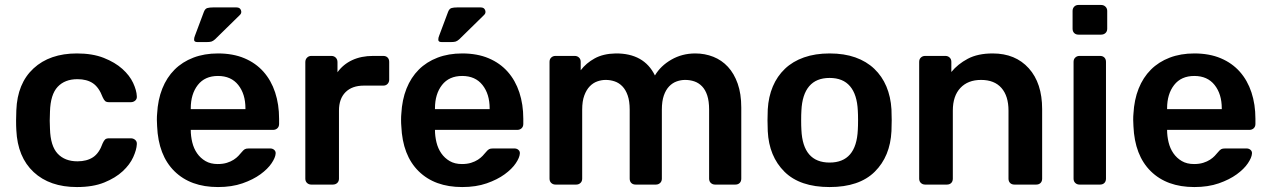

<svg xmlns="http://www.w3.org/2000/svg" viewBox="-20 -746 5134 776"><path d="M291 10Q181 10 116 -50.5Q51 -111 46 -220Q45 -235 45 -259.5Q45 -284 46 -300Q50 -409 115.5 -469.5Q181 -530 291 -530Q354 -530 399.5 -512Q445 -494 474.5 -467.5Q504 -441 518 -411Q532 -381 533 -357Q534 -346 526.5 -339.5Q519 -333 509 -333H421Q410 -333 405 -337.5Q400 -342 395 -353Q380 -393 355.5 -409.5Q331 -426 293 -426Q242 -426 213 -395Q184 -364 182 -295Q181 -277 181 -258Q181 -239 182 -225Q184 -156 213 -125Q242 -94 293 -94Q331 -94 356 -110.5Q381 -127 395 -167Q400 -178 405 -182.5Q410 -187 421 -187H509Q519 -187 526.5 -180.5Q534 -174 533 -163Q532 -141 518.5 -111Q505 -81 476 -54Q447 -27 401.5 -8.5Q356 10 291 10Z M861 10Q750 10 685 -54Q620 -118 615 -236Q614 -246 614 -261.5Q614 -277 615 -286Q618 -343 636 -388Q654 -433 685.5 -464.5Q717 -496 761.5 -513Q806 -530 861 -530Q922 -530 968 -510.5Q1014 -491 1045 -456Q1076 -421 1092 -372.5Q1108 -324 1108 -266V-245Q1108 -234 1101 -227.5Q1094 -221 1083 -221H751Q751 -196 757 -171Q763 -146 776.5 -126.5Q790 -107 810.5 -95Q831 -83 860 -83Q881 -83 897 -88Q913 -93 924.5 -100.5Q936 -108 943.5 -116Q951 -124 955 -129Q964 -140 969.5 -143Q975 -146 986 -146H1072Q1082 -146 1088.5 -140Q1095 -134 1094 -125Q1093 -109 1077.5 -86Q1062 -63 1032.5 -41.5Q1003 -20 960 -5Q917 10 861 10ZM751 -305H972V-308Q972 -366 943 -402.5Q914 -439 861 -439Q808 -439 779.5 -402.5Q751 -366 751 -308ZM778 -576Q765 -576 764.5 -584.5Q764 -593 768 -602L804 -698Q809 -711 818 -713.5Q827 -716 841 -716H936Q950 -716 954 -704.5Q958 -693 949 -685L849 -587Q841 -580 834.5 -578Q828 -576 816 -576Z M1238 0Q1228 0 1221 -6.5Q1214 -13 1214 -24V-495Q1214 -506 1221 -513Q1228 -520 1238 -520H1319Q1330 -520 1337 -513Q1344 -506 1344 -495V-454Q1367 -486 1403.5 -503Q1440 -520 1488 -520H1529Q1540 -520 1546.5 -513.5Q1553 -507 1553 -496V-424Q1553 -414 1546.5 -407Q1540 -400 1529 -400H1451Q1403 -400 1376.5 -373.5Q1350 -347 1350 -299V-24Q1350 -13 1343 -6.5Q1336 0 1325 0Z M1848 10Q1737 10 1672 -54Q1607 -118 1602 -236Q1601 -246 1601 -261.5Q1601 -277 1602 -286Q1605 -343 1623 -388Q1641 -433 1672.5 -464.5Q1704 -496 1748.5 -513Q1793 -530 1848 -530Q1909 -530 1955 -510.5Q2001 -491 2032 -456Q2063 -421 2079 -372.5Q2095 -324 2095 -266V-245Q2095 -234 2088 -227.5Q2081 -221 2070 -221H1738Q1738 -196 1744 -171Q1750 -146 1763.5 -126.5Q1777 -107 1797.5 -95Q1818 -83 1847 -83Q1868 -83 1884 -88Q1900 -93 1911.5 -100.5Q1923 -108 1930.5 -116Q1938 -124 1942 -129Q1951 -140 1956.5 -143Q1962 -146 1973 -146H2059Q2069 -146 2075.5 -140Q2082 -134 2081 -125Q2080 -109 2064.5 -86Q2049 -63 2019.5 -41.5Q1990 -20 1947 -5Q1904 10 1848 10ZM1738 -305H1959V-308Q1959 -366 1930 -402.5Q1901 -439 1848 -439Q1795 -439 1766.5 -402.5Q1738 -366 1738 -308ZM1765 -576Q1752 -576 1751.5 -584.5Q1751 -593 1755 -602L1791 -698Q1796 -711 1805 -713.5Q1814 -716 1828 -716H1923Q1937 -716 1941 -704.5Q1945 -693 1936 -685L1836 -587Q1828 -580 1821.5 -578Q1815 -576 1803 -576Z M2225 0Q2215 0 2208 -6.5Q2201 -13 2201 -24V-496Q2201 -507 2208 -513.5Q2215 -520 2225 -520H2303Q2313 -520 2320 -513.5Q2327 -507 2327 -496V-462Q2349 -491 2383.5 -510Q2418 -529 2468 -530Q2583 -531 2627 -441Q2650 -480 2693.5 -505Q2737 -530 2790 -530Q2829 -530 2863 -516.5Q2897 -503 2922 -476Q2947 -449 2961.5 -408Q2976 -367 2976 -311V-24Q2976 -13 2969.5 -6.5Q2963 0 2952 0H2870Q2860 0 2853 -6.5Q2846 -13 2846 -24V-303Q2846 -337 2838.5 -360Q2831 -383 2817.5 -397Q2804 -411 2786.5 -417Q2769 -423 2749 -423Q2732 -423 2715 -417Q2698 -411 2684.5 -397Q2671 -383 2663 -360Q2655 -337 2655 -303V-24Q2655 -13 2648 -6.5Q2641 0 2631 0H2549Q2538 0 2531.5 -6.5Q2525 -13 2525 -24V-303Q2525 -337 2517 -360Q2509 -383 2495.5 -397Q2482 -411 2464.5 -417Q2447 -423 2428 -423Q2411 -423 2394 -417Q2377 -411 2363.5 -397Q2350 -383 2341.5 -360Q2333 -337 2333 -303V-24Q2333 -13 2326 -6.5Q2319 0 2309 0Z M3333 10Q3213 10 3150.5 -52Q3088 -114 3083 -216Q3082 -234 3082 -260Q3082 -286 3083 -304Q3086 -355 3103.5 -396.5Q3121 -438 3152.5 -468Q3184 -498 3229.5 -514Q3275 -530 3333 -530Q3392 -530 3437 -514Q3482 -498 3513.5 -468Q3545 -438 3562.5 -396.5Q3580 -355 3583 -304Q3584 -286 3584 -260Q3584 -234 3583 -216Q3578 -114 3515.5 -52Q3453 10 3333 10ZM3333 -89Q3441 -89 3447 -221Q3448 -236 3448 -260Q3448 -284 3447 -299Q3444 -364 3415.5 -397.5Q3387 -431 3333 -431Q3279 -431 3250.5 -397.5Q3222 -364 3219 -299Q3218 -284 3218 -260Q3218 -236 3219 -221Q3225 -89 3333 -89Z M3719 0Q3709 0 3702 -6.5Q3695 -13 3695 -24V-496Q3695 -507 3702 -513.5Q3709 -520 3719 -520H3801Q3811 -520 3818 -513.5Q3825 -507 3825 -496V-455Q3851 -487 3891.5 -508.5Q3932 -530 3992 -530Q4084 -530 4138 -470Q4192 -410 4192 -305V-24Q4192 -13 4185.5 -6.5Q4179 0 4168 0H4080Q4069 0 4062.5 -6.5Q4056 -13 4056 -24V-299Q4056 -358 4027.5 -390.5Q3999 -423 3945 -423Q3892 -423 3861.5 -390.5Q3831 -358 3831 -299V-24Q3831 -13 3824.5 -6.5Q3818 0 3807 0Z M4339 -606Q4328 -606 4321.5 -612.5Q4315 -619 4315 -630V-702Q4315 -712 4321.5 -719Q4328 -726 4339 -726H4430Q4441 -726 4448 -719Q4455 -712 4455 -702V-630Q4455 -619 4448 -612.5Q4441 -606 4430 -606ZM4343 0Q4333 0 4326 -6.5Q4319 -13 4319 -24V-496Q4319 -507 4326 -513.5Q4333 -520 4343 -520H4426Q4437 -520 4443.5 -513.5Q4450 -507 4450 -496V-24Q4450 -13 4443.5 -6.5Q4437 0 4426 0Z M4807 10Q4696 10 4631 -54Q4566 -118 4561 -236Q4560 -246 4560 -261.5Q4560 -277 4561 -286Q4564 -343 4582 -388Q4600 -433 4631.5 -464.5Q4663 -496 4707.5 -513Q4752 -530 4807 -530Q4868 -530 4914 -510.5Q4960 -491 4991 -456Q5022 -421 5038 -372.5Q5054 -324 5054 -266V-245Q5054 -234 5047 -227.5Q5040 -221 5029 -221H4697Q4697 -196 4703 -171Q4709 -146 4722.5 -126.5Q4736 -107 4756.5 -95Q4777 -83 4806 -83Q4827 -83 4843 -88Q4859 -93 4870.5 -100.5Q4882 -108 4889.5 -116Q4897 -124 4901 -129Q4910 -140 4915.5 -143Q4921 -146 4932 -146H5018Q5028 -146 5034.5 -140Q5041 -134 5040 -125Q5039 -109 5023.5 -86Q5008 -63 4978.5 -41.5Q4949 -20 4906 -5Q4863 10 4807 10ZM4697 -305H4918V-308Q4918 -366 4889 -402.5Q4860 -439 4807 -439Q4754 -439 4725.5 -402.5Q4697 -366 4697 -308Z"/></svg>

Font: Fz Rubik Med
Style: Regular
Weight: 500
Designer: Hubert and Fischer
Foundry: Hubert and Fischer
Version: Vit hóa bi FontZin.com